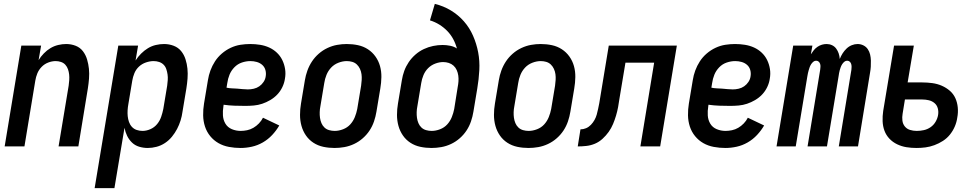

<svg xmlns="http://www.w3.org/2000/svg" viewBox="-20 -755 5040 990"><path d="M4 0 90 -520H192L179 -445Q190 -463 206 -479.5Q222 -496 240.5 -507Q259 -518 280 -523Q301 -528 321 -528Q347 -528 370 -519Q393 -510 407.5 -491Q422 -472 429 -448.5Q436 -425 438.5 -400.5Q441 -376 439 -350Q437 -324 433 -299L384 0H282L334 -313Q336 -327 337 -342Q338 -357 336.5 -371Q335 -385 330.5 -398Q326 -411 317 -421Q308 -431 294.5 -435.5Q281 -440 267 -440Q248 -440 228.5 -432.5Q209 -425 194.5 -410Q180 -395 172.5 -376.5Q165 -358 162 -339L106 0Z M468 215 590 -520H692L679 -443Q691 -462 707.5 -478.5Q724 -495 743 -506.5Q762 -518 783.5 -523Q805 -528 826 -528Q852 -528 875.5 -519Q899 -510 914 -491.5Q929 -473 936.5 -449.5Q944 -426 946.5 -401Q949 -376 947 -350Q945 -324 941 -299L921 -179Q918 -156 911 -133.5Q904 -111 893 -90Q882 -69 866.5 -50Q851 -31 830.5 -17.5Q810 -4 787 2Q764 8 742 8Q719 8 697.5 1.5Q676 -5 660.5 -20Q645 -35 635.5 -54.5Q626 -74 622 -96L570 215ZM715 -80Q735 -80 755.5 -89Q776 -98 790 -115Q804 -132 811 -152.5Q818 -173 822 -193L842 -313Q844 -328 845 -342.5Q846 -357 844 -371Q842 -385 837.5 -398.5Q833 -412 823.5 -421.5Q814 -431 800.5 -435.5Q787 -440 772 -440Q753 -440 732.5 -433Q712 -426 696.5 -411.5Q681 -397 673 -377.5Q665 -358 662 -339L642 -219Q639 -203 638 -187Q637 -171 638.5 -156Q640 -141 645 -126.5Q650 -112 660 -101Q670 -90 684.5 -85Q699 -80 715 -80Z M1220 8Q1190 8 1160.5 2.5Q1131 -3 1106.5 -17Q1082 -31 1064 -53Q1046 -75 1037 -102.5Q1028 -130 1027.5 -160.5Q1027 -191 1032 -221L1052 -341Q1056 -367 1065 -391.5Q1074 -416 1088.5 -438.5Q1103 -461 1124 -479Q1145 -497 1169.5 -508.5Q1194 -520 1219.5 -524Q1245 -528 1270 -528Q1296 -528 1321 -524Q1346 -520 1368 -510Q1390 -500 1407.5 -483.5Q1425 -467 1435.5 -445.5Q1446 -424 1450 -399Q1454 -374 1449 -348Q1446 -327 1436 -306Q1426 -285 1410 -268Q1394 -251 1373.5 -239Q1353 -227 1332 -220Q1311 -213 1289 -211Q1267 -209 1245 -209Q1217 -209 1189 -210Q1161 -211 1133 -215L1132 -207Q1128 -183 1129.5 -159.5Q1131 -136 1142.5 -117Q1154 -98 1175.5 -89Q1197 -80 1221 -80Q1237 -80 1254 -83.5Q1271 -87 1286.5 -96Q1302 -105 1315 -118.5Q1328 -132 1336 -148L1420 -108Q1405 -82 1383.5 -59Q1362 -36 1335 -20.5Q1308 -5 1278.5 1.5Q1249 8 1220 8ZM1258 -294Q1273 -294 1288.5 -297.5Q1304 -301 1317 -310Q1330 -319 1339 -332.5Q1348 -346 1350 -361Q1353 -378 1348.5 -394Q1344 -410 1332 -420.5Q1320 -431 1304 -435.5Q1288 -440 1271 -440Q1249 -440 1227 -432.5Q1205 -425 1188.5 -408Q1172 -391 1163.5 -370Q1155 -349 1152 -327L1148 -303Q1161 -300 1175 -299.5Q1189 -299 1203 -298Q1217 -297 1230.5 -295.5Q1244 -294 1258 -294Z M1705 8Q1675 8 1647 2Q1619 -4 1596 -19Q1573 -34 1557.5 -56.5Q1542 -79 1534.5 -106Q1527 -133 1527 -162.5Q1527 -192 1532 -221L1552 -341Q1556 -366 1565 -391Q1574 -416 1588.5 -438Q1603 -460 1623.5 -478Q1644 -496 1668.5 -507.5Q1693 -519 1718 -523.5Q1743 -528 1768 -528Q1798 -528 1826 -522Q1854 -516 1877 -501Q1900 -486 1916 -463.5Q1932 -441 1939.5 -414Q1947 -387 1946.5 -357.5Q1946 -328 1941 -299L1921 -179Q1917 -154 1908.5 -129Q1900 -104 1885.5 -82Q1871 -60 1850.5 -42Q1830 -24 1805.5 -12.5Q1781 -1 1755.5 3.5Q1730 8 1705 8ZM1706 -80Q1727 -80 1749 -88.5Q1771 -97 1786 -113.5Q1801 -130 1809.5 -151Q1818 -172 1822 -193L1842 -313Q1844 -328 1845 -343Q1846 -358 1844 -372.5Q1842 -387 1836 -400Q1830 -413 1820 -422.5Q1810 -432 1796.5 -436Q1783 -440 1768 -440Q1747 -440 1725 -431.5Q1703 -423 1687.5 -406.5Q1672 -390 1663.5 -369Q1655 -348 1652 -327L1632 -207Q1629 -192 1628.5 -177Q1628 -162 1630 -147.5Q1632 -133 1637.5 -120Q1643 -107 1653 -97.5Q1663 -88 1677 -84Q1691 -80 1706 -80Z M2205 8Q2175 8 2147 2Q2119 -4 2096 -19Q2073 -34 2057.5 -56.5Q2042 -79 2034.5 -106Q2027 -133 2027 -162.5Q2027 -192 2032 -221L2052 -341Q2056 -366 2064.5 -389.5Q2073 -413 2087.5 -434.5Q2102 -456 2122 -473.5Q2142 -491 2165.5 -502Q2189 -513 2213.5 -518Q2238 -523 2262 -523Q2282 -523 2301.5 -519Q2321 -515 2336 -505Q2329 -531 2316.5 -554Q2304 -577 2286 -595.5Q2268 -614 2245.5 -628Q2223 -642 2197 -650L2222 -735Q2267 -724 2305 -701Q2343 -678 2372 -645Q2401 -612 2419 -571Q2437 -530 2445.5 -485.5Q2454 -441 2451.5 -393.5Q2449 -346 2441 -299L2421 -179Q2417 -154 2408.5 -129Q2400 -104 2385.5 -82Q2371 -60 2350.5 -42Q2330 -24 2305.5 -12.5Q2281 -1 2255.5 3.5Q2230 8 2205 8ZM2206 -80Q2227 -80 2249 -88.5Q2271 -97 2286 -113.5Q2301 -130 2309.5 -151Q2318 -172 2322 -193L2340 -306Q2343 -321 2344 -336Q2345 -351 2343 -365.5Q2341 -380 2335 -393.5Q2329 -407 2318.5 -416.5Q2308 -426 2294 -430.5Q2280 -435 2265 -435Q2245 -435 2224 -427Q2203 -419 2187.5 -403.5Q2172 -388 2163.5 -367.5Q2155 -347 2152 -327L2132 -207Q2129 -192 2128.5 -177Q2128 -162 2130 -147.5Q2132 -133 2137.5 -120Q2143 -107 2153 -97.5Q2163 -88 2177 -84Q2191 -80 2206 -80Z M2705 8Q2675 8 2647 2Q2619 -4 2596 -19Q2573 -34 2557.5 -56.5Q2542 -79 2534.5 -106Q2527 -133 2527 -162.5Q2527 -192 2532 -221L2552 -341Q2556 -366 2565 -391Q2574 -416 2588.5 -438Q2603 -460 2623.5 -478Q2644 -496 2668.5 -507.5Q2693 -519 2718 -523.5Q2743 -528 2768 -528Q2798 -528 2826 -522Q2854 -516 2877 -501Q2900 -486 2916 -463.5Q2932 -441 2939.5 -414Q2947 -387 2946.5 -357.5Q2946 -328 2941 -299L2921 -179Q2917 -154 2908.5 -129Q2900 -104 2885.5 -82Q2871 -60 2850.5 -42Q2830 -24 2805.5 -12.5Q2781 -1 2755.5 3.5Q2730 8 2705 8ZM2706 -80Q2727 -80 2749 -88.5Q2771 -97 2786 -113.5Q2801 -130 2809.5 -151Q2818 -172 2822 -193L2842 -313Q2844 -328 2845 -343Q2846 -358 2844 -372.5Q2842 -387 2836 -400Q2830 -413 2820 -422.5Q2810 -432 2796.5 -436Q2783 -440 2768 -440Q2747 -440 2725 -431.5Q2703 -423 2687.5 -406.5Q2672 -390 2663.5 -369Q2655 -348 2652 -327L2632 -207Q2629 -192 2628.5 -177Q2628 -162 2630 -147.5Q2632 -133 2637.5 -120Q2643 -107 2653 -97.5Q2663 -88 2677 -84Q2691 -80 2706 -80Z M2959 0 2973 -88Q2988 -88 3002 -94Q3016 -100 3027 -111.5Q3038 -123 3045.5 -136.5Q3053 -150 3057 -164.5Q3061 -179 3064 -193.5Q3067 -208 3070 -223L3119 -520H3470L3384 0H3282L3353 -432H3205L3174 -246Q3171 -224 3167 -202.5Q3163 -181 3156.5 -159Q3150 -137 3141 -115.5Q3132 -94 3118.5 -75Q3105 -56 3087 -39.5Q3069 -23 3047.5 -14Q3026 -5 3003.5 -2.5Q2981 0 2959 0Z M3720 8Q3690 8 3660.5 2.5Q3631 -3 3606.5 -17Q3582 -31 3564 -53Q3546 -75 3537 -102.5Q3528 -130 3527.5 -160.5Q3527 -191 3532 -221L3552 -341Q3556 -367 3565 -391.5Q3574 -416 3588.5 -438.5Q3603 -461 3624 -479Q3645 -497 3669.5 -508.5Q3694 -520 3719.5 -524Q3745 -528 3770 -528Q3796 -528 3821 -524Q3846 -520 3868 -510Q3890 -500 3907.5 -483.5Q3925 -467 3935.5 -445.5Q3946 -424 3950 -399Q3954 -374 3949 -348Q3946 -327 3936 -306Q3926 -285 3910 -268Q3894 -251 3873.5 -239Q3853 -227 3832 -220Q3811 -213 3789 -211Q3767 -209 3745 -209Q3717 -209 3689 -210Q3661 -211 3633 -215L3632 -207Q3628 -183 3629.5 -159.5Q3631 -136 3642.5 -117Q3654 -98 3675.5 -89Q3697 -80 3721 -80Q3737 -80 3754 -83.5Q3771 -87 3786.5 -96Q3802 -105 3815 -118.5Q3828 -132 3836 -148L3920 -108Q3905 -82 3883.5 -59Q3862 -36 3835 -20.5Q3808 -5 3778.5 1.5Q3749 8 3720 8ZM3758 -294Q3773 -294 3788.5 -297.5Q3804 -301 3817 -310Q3830 -319 3839 -332.5Q3848 -346 3850 -361Q3853 -378 3848.5 -394Q3844 -410 3832 -420.5Q3820 -431 3804 -435.5Q3788 -440 3771 -440Q3749 -440 3727 -432.5Q3705 -425 3688.5 -408Q3672 -391 3663.5 -370Q3655 -349 3652 -327L3648 -303Q3661 -300 3675 -299.5Q3689 -299 3703 -298Q3717 -297 3730.5 -295.5Q3744 -294 3758 -294Z M3984 0 4070 -520H4169L4161 -475Q4168 -486 4176 -496Q4184 -506 4195 -513.5Q4206 -521 4218 -524.5Q4230 -528 4242 -528Q4257 -528 4270 -522Q4283 -516 4291.5 -504.5Q4300 -493 4304.5 -479.5Q4309 -466 4310 -451Q4316 -466 4324.5 -479.5Q4333 -493 4345 -504.5Q4357 -516 4372 -522Q4387 -528 4402 -528Q4418 -528 4432 -521Q4446 -514 4454.5 -501.5Q4463 -489 4466.5 -474Q4470 -459 4470.5 -443Q4471 -427 4470 -411Q4469 -395 4466 -379L4404 0H4305L4370 -395Q4371 -403 4371 -410.5Q4371 -418 4369 -425Q4367 -432 4361.5 -437Q4356 -442 4348 -442Q4340 -442 4333.5 -436.5Q4327 -431 4322.5 -424Q4318 -417 4315 -409Q4312 -401 4310 -393.5Q4308 -386 4306.5 -378Q4305 -370 4304 -362L4244 0H4144L4209 -395Q4210 -403 4210.5 -410.5Q4211 -418 4209 -425Q4207 -432 4201.5 -437Q4196 -442 4188 -442Q4180 -442 4173.5 -436.5Q4167 -431 4162.5 -424Q4158 -417 4155 -409Q4152 -401 4150 -393.5Q4148 -386 4146 -378Q4144 -370 4143 -362L4083 0Z M4706 8Q4679 8 4654 4Q4629 0 4606 -11Q4583 -22 4566 -40Q4549 -58 4540.5 -81Q4532 -104 4531 -130Q4530 -156 4534 -183L4590 -520H4692L4660 -330H4735Q4761 -330 4787 -326.5Q4813 -323 4836 -313Q4859 -303 4877.5 -287Q4896 -271 4906 -249Q4916 -227 4918.5 -201Q4921 -175 4916 -149Q4913 -126 4903.5 -103.5Q4894 -81 4878.5 -61.5Q4863 -42 4842 -28.5Q4821 -15 4798 -6.5Q4775 2 4752 5Q4729 8 4706 8ZM4707 -80Q4725 -80 4743.5 -84Q4762 -88 4778 -99Q4794 -110 4804 -127Q4814 -144 4817 -162Q4820 -180 4815.5 -196.5Q4811 -213 4798.5 -223.5Q4786 -234 4769.5 -238Q4753 -242 4736 -242H4646L4634 -168Q4631 -151 4633 -133.5Q4635 -116 4645.5 -103Q4656 -90 4672.5 -85Q4689 -80 4707 -80Z"/></svg>

Font: Iosevka SS18 Semibold
Style: Italic
Weight: 600
Italic angle: -9°
Monospace: yes
Designer: Belleve Invis
Foundry: Belleve Invis
Version: Version 25.1.1; ttfautohint (v1.8.4)